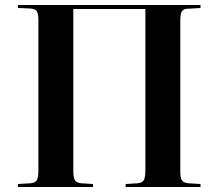

<svg xmlns="http://www.w3.org/2000/svg" viewBox="-20 -750 876 770"><path d="M52 0V-12L103 -15Q122 -17 128 -28Q134 -39 134 -68V-670Q134 -695 127.5 -705Q121 -715 100 -716L52 -718V-730H784V-718L734 -715Q715 -715 709 -704Q703 -693 703 -665V-64Q703 -38 709 -27.5Q715 -17 736 -15L784 -12V0H484V-12L532 -15Q551 -17 557 -28Q563 -39 563 -68V-714H274V-64Q274 -37 280.5 -27Q287 -17 306 -15L353 -12V0Z"/></svg>

Font: Literata 72pt SemiBold
Style: Regular
Weight: 600
Designer: Latin by Veronika Burian and Jose Scaglione. Greek by Irene Vlachou. Cyrillic by Vera Evstafieva.
Foundry: TypeTogether
Version: Version 3.002